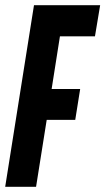

<svg xmlns="http://www.w3.org/2000/svg" viewBox="-36 -720 406 740"><path d="M-16 0 95 -700H350L330 -580H195L163 -377H273L254 -258H144L103 0Z"/></svg>

Font: Georama ExtraCondensed
Style: Bold Italic
Weight: 700
Width: 2
Italic angle: -9°
Designer: Jean-Baptiste Levee
Foundry: Production Type
Version: Version 1.000